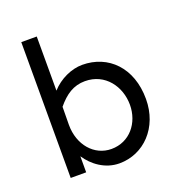

<svg xmlns="http://www.w3.org/2000/svg" viewBox="-130 -811 867 934"><g transform="rotate(-20 303.5 -344.0)"><path d="M308.6 -418.9C413.1 -418.9 475.6 -331.1 475.6 -236.3C475.6 -142.6 413.1 -64.5 318.4 -64.5C229.5 -64.5 163.1 -141.6 163.1 -245.1L164.1 -338.9C206.1 -389.6 249 -418.9 308.6 -418.9ZM323.2 -498C267.6 -498 205.1 -469.7 163.1 -422.9V-703.1H83V0H163.1V-83C197.3 -31.2 256.8 14.6 331.1 14.6C457 14.6 558.6 -87.9 558.6 -236.3C558.6 -398.4 458 -498 323.2 -498Z"/></g></svg>

Font: Sen-gleads
Style: Regular
Weight: 400
Designer: Kosal Sen, Philatype
Foundry: Philatype
Version: Version 1.004; ttfautohint (v1.8.3)